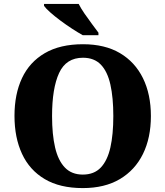

<svg xmlns="http://www.w3.org/2000/svg" viewBox="-20 -951 845 981"><path d="M403 10Q286 10 208.5 -36Q131 -82 92.5 -165Q54 -248 54 -359Q54 -470 92.5 -552Q131 -634 209 -679.5Q287 -725 404 -725Q516 -725 593 -679.5Q670 -634 710.5 -551.5Q751 -469 751 -358Q751 -247 710.5 -164.5Q670 -82 592.5 -36Q515 10 403 10ZM403 -59Q461 -59 495 -95Q529 -131 544 -197.5Q559 -264 559 -358Q559 -452 544 -519Q529 -586 495 -621Q461 -656 404 -656Q318 -656 282 -578Q246 -500 246 -358Q246 -264 261.5 -197.5Q277 -131 311.5 -95Q346 -59 403 -59ZM403 -771Q378 -785 348 -804.5Q318 -824 288.5 -846Q259 -868 236.5 -888Q214 -908 205 -921V-931H382Q393 -909 411.5 -882Q430 -855 449.5 -829Q469 -803 483 -784V-771Z"/></svg>

Font: Noto Serif Ethiopic ExtraBold
Style: Regular
Weight: 800
Version: Version 2.102